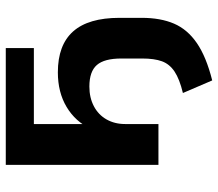

<svg xmlns="http://www.w3.org/2000/svg" viewBox="-66 -514 769 678"><g transform="rotate(-90 319.0 -174.5)"><path d="M451.9 -57.6V-131.1Q451.9 -190.9 429 -217.4Q406 -243.9 353 -243.9Q313.7 -243.9 283.6 -228.1Q253.4 -212.4 236.9 -183.5Q220.5 -154.5 220.5 -117.9V0H76.2V-539.1H488.8V-439.9H220.5V-238.8L202.4 -237.3Q229 -293.5 280.8 -324.3Q332.5 -355.2 403.1 -355.2Q499.5 -355.2 547.5 -301.3Q595.5 -247.3 595.5 -137.5V-59.3Q595.5 7.3 575.1 54.9Q554.7 102.5 506.3 135.7Q458 168.9 374.5 189.9L330.1 86.4Q379.4 74.5 405.8 56.9Q432.1 39.3 442 12.6Q451.9 -14.2 451.9 -57.6Z"/></g></svg>

Font: Min Sans VF VF
Style: Regular
Weight: 400
Designer: Jinseong-Kim, NotoSansCJK, Nunito
Foundry: Jinseong-Kim
Version: Version 1.420;Glyphs 3.1.2 (3151)